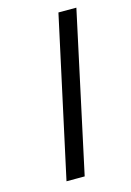

<svg xmlns="http://www.w3.org/2000/svg" viewBox="-104 -712 521 765"><g transform="rotate(-15 156.0 -329.0)"><path d="M216 -658H290L148 0H73Z"/></g></svg>

Font: LXGW Bright GB
Style: Italic
Weight: 400
Italic angle: -12°
Designer: Christian Thalmann (Catharsis Fonts)
Foundry: LXGW / Christian Thalmann (Catharsis Fonts) / Fontworks Inc.
Version: Version 5.510